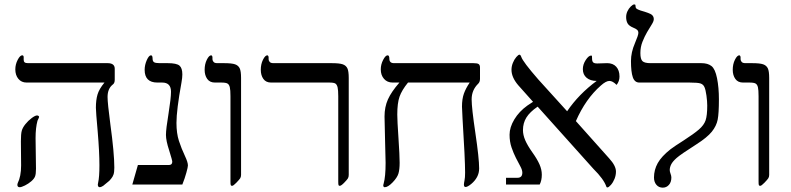

<svg xmlns="http://www.w3.org/2000/svg" viewBox="-20 -841 3603 875"><path d="M502.9 -477.1Q502.9 -461.4 493.2 -455.1Q470.2 -436.5 470.2 -398.9Q470.2 -371.1 482.9 -274.9Q501 -142.6 501 -77.1Q501 -56.2 497.3 -45.7Q493.7 -35.2 486.6 -26.9Q479.5 -18.6 478.8 -17.8Q478 -17.1 477.5 -16.6Q477.1 -16.1 476.3 -15.6Q475.6 -15.1 450.2 5.9Q439.9 12.2 435.1 12.2Q425.8 12.2 425.8 0L427.2 -8.3Q433.1 -33.7 433.1 -87.9Q433.1 -147.9 425.3 -240.7Q417 -333 417 -350.1Q417 -384.8 424.3 -409.9Q431.6 -435.1 456.1 -464.8H101.1Q77.6 -464.8 63.7 -481.7Q49.8 -498.5 49.8 -524.9Q49.8 -547.4 60.5 -568.1Q71.3 -588.9 81.1 -588.9Q87.9 -588.9 87.9 -580.1V-568.8Q87.9 -560.5 92.3 -556.9Q96.7 -553.2 107.9 -553.2H470.2Q502.9 -553.2 502.9 -527.8ZM158.2 -308.1Q158.2 -305.7 150.9 -291Q142.1 -258.8 142.1 -211.9L144 -71.8Q144 -47.4 139.6 -36.6Q135.3 -25.9 122.6 -14.9Q109.9 -3.9 93.8 4.2Q77.6 12.2 69.8 12.2Q59.1 12.2 59.1 1L60.5 -5.9Q76.2 -37.1 76.2 -86.9L75.2 -196.8Q75.2 -230.5 79.1 -244.9Q83 -259.3 95.7 -275.1Q108.4 -291 124.5 -303Q140.6 -314.9 148.9 -314.9Q151.9 -314.9 155 -313Q158.2 -311 158.2 -308.1Z M836.4 -86.9Q836.4 -79.6 829.3 -54Q822.3 -28.3 811 0H583L608.4 -88.9H749Q765.1 -88.9 765.1 -104Q765.1 -110.4 751 -155.3Q736.3 -200.2 736.3 -226.1Q736.3 -252.4 748 -323.2Q759.3 -394 759.3 -422.9Q759.3 -464.8 719.2 -464.8H697.3Q639.2 -464.8 639.2 -522.9Q639.2 -544.9 648.9 -566.9Q658.7 -588.9 668 -588.9Q675.3 -588.9 675.3 -574.2Q675.3 -562 681.9 -557.6Q688.5 -553.2 707 -553.2H744.1Q784.7 -553.2 797.9 -542Q811 -530.8 811 -502Q811 -486.8 807.1 -465.3Q784.2 -339.4 784.2 -280.8Q784.2 -233.4 795.4 -199Q806.6 -164.6 823.2 -129.4Q836.4 -101.6 836.4 -86.9Z M1078.6 -43.9Q1078.6 -34.7 1074.5 -28.3Q1070.3 -22 1056.9 -8.1Q1043.5 5.9 1037.6 5.9Q1032.7 5.9 1031.5 2.2Q1030.3 -1.5 1030.3 -14.2V-402.8Q1030.3 -431.2 1027.3 -443.4Q1024.4 -455.6 1016.8 -460.2Q1009.3 -464.8 988.3 -464.8H959.5Q936 -464.8 924.3 -481.4Q912.6 -498 912.6 -522.9Q912.6 -548.8 922.6 -568.8Q932.6 -588.9 942.4 -588.9Q944.8 -588.9 946.5 -585.9Q948.2 -583 948.2 -580.1V-570.8Q948.2 -565.4 952.9 -559.3Q957.5 -553.2 970.2 -553.2H1000.5Q1036.1 -553.2 1051.3 -547.9Q1066.4 -542.5 1072.5 -529.5Q1078.6 -516.6 1078.6 -485.8Z M1569.3 -43.9Q1569.3 -34.2 1565.4 -27.8Q1561.5 -21.5 1548.1 -7.8Q1534.7 5.9 1528.3 5.9Q1523.9 5.9 1522.7 2.2Q1521.5 -1.5 1521.5 -14.2V-402.8Q1521.5 -430.2 1518.6 -442.6Q1515.6 -455.1 1508.8 -460Q1502 -464.8 1480.5 -464.8H1215.3Q1191.9 -464.8 1180.2 -481.4Q1168.5 -498 1168.5 -522.9Q1168.5 -548.8 1178.5 -568.8Q1188.5 -588.9 1198.2 -588.9Q1200.7 -588.9 1202.4 -585.9Q1204.1 -583 1204.1 -580.1V-570.8Q1204.1 -565.4 1208.7 -559.3Q1213.4 -553.2 1226.1 -553.2H1491.2Q1526.9 -553.2 1542 -547.9Q1557.1 -542.5 1563.2 -529.5Q1569.3 -516.6 1569.3 -485.8Z M2167.5 -481.9Q2167.5 -467.8 2159.7 -460Q2129.4 -430.7 2129.4 -388.2Q2129.4 -349.1 2146.5 -234.4Q2163.6 -119.1 2163.6 -73.2Q2163.6 -52.2 2154.1 -34.4Q2144.5 -16.6 2127.7 -2.7Q2110.8 11.2 2101.6 11.2Q2094.2 11.2 2094.2 0Q2094.2 -5.9 2096.9 -18.6Q2099.6 -31.2 2099.6 -54.2Q2099.6 -114.7 2087.9 -300.8L2085.4 -355Q2085.4 -390.1 2094.2 -414.6Q2103 -439 2120.6 -464.8H1839.4Q1811 -429.7 1800.8 -400.4Q1790.5 -371.1 1790.5 -318.8Q1790.5 -292 1795.9 -212.4Q1801.3 -132.3 1801.3 -99.1Q1801.3 -68.4 1795.7 -49.8Q1790 -31.2 1769 -9.5Q1748 12.2 1733.4 12.2Q1726.6 12.2 1726.6 2.9L1728.5 -4.9Q1737.3 -35.6 1737.3 -99.1L1734.9 -199.2L1732.4 -310.1Q1732.4 -353.5 1748 -388.2Q1763.7 -422.9 1800.3 -464.8H1769.5Q1744.6 -464.8 1730 -481.7Q1715.3 -498.5 1715.3 -524.9Q1715.3 -547.4 1726.1 -568.1Q1736.8 -588.9 1746.6 -588.9Q1754.4 -588.9 1754.4 -573.2Q1754.4 -553.2 1775.4 -553.2H2137.7Q2155.8 -553.2 2161.6 -548.8Q2167.5 -544.4 2167.5 -533.2Z M2803.2 -492.2Q2803.2 -470.7 2790 -454.1Q2772 -472.2 2757.3 -472.2Q2741.7 -472.2 2718.3 -451.2Q2648.9 -390.6 2604.5 -289.1L2756.3 -119.1Q2787.1 -85.4 2787.1 -59.1Q2787.1 -42.5 2780.8 -26.4Q2774.4 -10.3 2764.2 1.5Q2753.9 13.2 2748 13.2Q2744.1 13.2 2743.2 9.3Q2731.9 -24.4 2684.1 -71.8L2430.2 -355Q2394.5 -330.6 2378.9 -305.4Q2363.3 -280.3 2363.3 -248Q2363.3 -226.1 2373.5 -202.1Q2383.8 -178.2 2406.2 -146.5Q2428.2 -115.7 2438.7 -91.8Q2449.2 -67.9 2449.2 -44.9Q2449.2 -18.6 2439.5 0H2286.1V-30.8H2338.4Q2360.4 -30.8 2360.4 -54.2Q2360.4 -66.4 2351.3 -83Q2342.3 -99.6 2331.3 -121.1Q2320.3 -142.6 2311.3 -168.9Q2302.2 -195.3 2302.2 -227.1Q2302.2 -260.7 2324 -296.9Q2345.7 -333 2383.3 -359.9L2409.2 -377L2341.3 -453.1Q2311 -488.8 2311 -522.9Q2311 -539.1 2317.4 -554.7Q2323.7 -570.3 2333 -581.1Q2342.3 -591.8 2347.2 -591.8Q2352.1 -591.8 2355.5 -582Q2362.8 -559.6 2433.1 -479L2564.5 -334Q2617.7 -412.1 2699.2 -472.2Q2670.4 -472.2 2653.3 -486.6Q2636.2 -501 2636.2 -525.9Q2636.2 -547.4 2649.4 -567.6Q2662.6 -587.9 2674.3 -587.9Q2677.2 -587.9 2677.7 -585.2Q2678.2 -582.5 2678.2 -574.2Q2678.2 -562 2683.1 -556.9Q2688 -551.8 2702.1 -551.8L2747.1 -553.2Q2773.4 -553.2 2788.3 -536.9Q2803.2 -520.5 2803.2 -492.2Z M3256.3 -388.2Q3256.3 -324.7 3250.7 -295.9Q3245.1 -267.1 3223.9 -240.7Q3202.6 -214.4 3154.3 -183.6Q3081.5 -137.2 3063.5 -121.1Q3045.4 -105 3038.8 -91.8Q3032.2 -78.6 3032.2 -65.9Q3032.2 -59.1 3035.9 -49.3Q3039.6 -39.6 3039.6 -32.2Q3039.6 -10.7 3028.3 1.7Q3017.1 14.2 3000.5 14.2Q2982.4 14.2 2971.4 1.2Q2960.4 -11.7 2960.4 -32.2Q2960.4 -66.9 2977.5 -97.7Q2994.6 -128.4 3036.1 -161.1Q3054.2 -174.8 3096.7 -201.7Q3142.1 -231 3165 -250.7Q3188 -270.5 3195.6 -292.5Q3203.1 -314.5 3203.1 -359.9Q3203.1 -378.9 3199.5 -405.5Q3195.8 -432.1 3190.4 -444.1Q3185.1 -456.1 3173.1 -460.4Q3161.1 -464.8 3122.6 -464.8H2893.6Q2872.1 -464.8 2863.8 -489.3Q2855.5 -513.7 2855.5 -563Q2855.5 -602.5 2873.5 -644Q2889.2 -680.7 2889.2 -690.9Q2889.2 -700.2 2883.3 -705.3Q2877.4 -710.4 2866.2 -714.8Q2846.2 -723.1 2839.8 -734.9Q2833.5 -746.6 2833.5 -763.2Q2833.5 -776.9 2839.4 -789.6Q2845.2 -802.2 2854.7 -811.5Q2864.3 -820.8 2870.1 -820.8Q2875 -820.8 2875.7 -818.6Q2876.5 -816.4 2876.5 -811Q2876.5 -805.2 2880.4 -801.8Q2884.3 -798.3 2899.4 -793Q2941.4 -781.2 2950.4 -773.7Q2959.5 -766.1 2959.5 -753.9Q2959.5 -744.1 2950 -729.2Q2940.4 -714.4 2929 -694.6Q2917.5 -674.8 2908 -650.9Q2898.4 -627 2898.4 -599.1Q2898.4 -571.3 2908 -562.3Q2917.5 -553.2 2944.3 -553.2H3176.3Q3205.6 -553.2 3222.4 -540Q3239.3 -526.9 3247.8 -484.4Q3256.3 -441.9 3256.3 -388.2Z M3485.4 -43.9Q3485.4 -34.7 3481.2 -28.3Q3477.1 -22 3463.6 -8.1Q3450.2 5.9 3444.3 5.9Q3439.5 5.9 3438.2 2.2Q3437 -1.5 3437 -14.2V-402.8Q3437 -431.2 3434.1 -443.4Q3431.2 -455.6 3423.6 -460.2Q3416 -464.8 3395 -464.8H3366.2Q3342.8 -464.8 3331.1 -481.4Q3319.3 -498 3319.3 -522.9Q3319.3 -548.8 3329.3 -568.8Q3339.4 -588.9 3349.1 -588.9Q3351.6 -588.9 3353.3 -585.9Q3355 -583 3355 -580.1V-570.8Q3355 -565.4 3359.6 -559.3Q3364.3 -553.2 3377 -553.2H3407.2Q3442.9 -553.2 3458 -547.9Q3473.1 -542.5 3479.2 -529.5Q3485.4 -516.6 3485.4 -485.8Z"/></svg>

Font: Liberation Serif
Style: Regular
Weight: 400
Designer: Steve Matteson
Foundry: Ascender Corporation
Version: Version 2.1.5